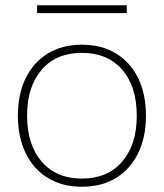

<svg xmlns="http://www.w3.org/2000/svg" viewBox="-20 -700 623 730"><path d="M291 10Q217 10 162.5 -23Q108 -56 78 -117Q48 -178 48 -260Q48 -343 78 -403.5Q108 -464 162.5 -497Q217 -530 291 -530Q366 -530 420.5 -497Q475 -464 505 -403.5Q535 -343 535 -260Q535 -178 505 -117Q475 -56 420.5 -23Q366 10 291 10ZM291 -21Q389 -21 444.5 -85.5Q500 -150 500 -260Q500 -371 444.5 -435Q389 -499 291 -499Q194 -499 138.5 -435Q83 -371 83 -260Q83 -150 138.5 -85.5Q194 -21 291 -21ZM121 -650V-680H462V-650Z"/></svg>

Font: M PLUS 2 ExtraLight
Style: Regular
Weight: 250
Designer: Coji Morishita
Foundry: UNDERFOREST DESIGN
Version: Version 1.001